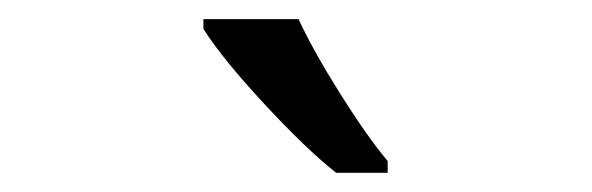

<svg xmlns="http://www.w3.org/2000/svg" viewBox="-20 -786 617 200"><path d="M383.8 -606H330.1Q298.3 -631.3 254.9 -678.2Q211.4 -725.1 191.9 -755.9V-766.1H291Q306.6 -732.4 334.5 -688.2Q362.3 -644 383.8 -618.2Z"/></svg>

Font: f02265186
Style: Regular
Weight: 400
Foundry: Ascender Corporation
Version: Version 1.10